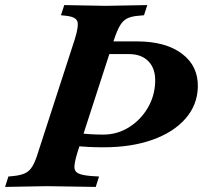

<svg xmlns="http://www.w3.org/2000/svg" viewBox="-61 -733 799 756"><path d="M-41 3 -28 -38 -7 -40Q21 -43 38 -51Q55 -59 66.5 -78Q78 -97 89 -133L233 -577Q250 -631 243.5 -649Q237 -667 198 -671L179 -673L192 -713L355 -710L519 -713L506 -673L485 -671Q457 -669 440 -660.5Q423 -652 411.5 -632.5Q400 -613 388 -577L244 -133Q233 -97 232 -78Q231 -59 246 -51Q261 -43 297 -40L329 -38L316 3L124 0ZM346 -153Q315 -153 286 -154.5Q257 -156 233 -159L251 -208Q272 -206 296 -204.5Q320 -203 345 -203Q400 -203 445.5 -231Q491 -259 519.5 -306Q548 -353 550 -410Q552 -461 524.5 -490.5Q497 -520 447 -520H357L340 -570H478Q591 -570 655.5 -521.5Q720 -473 718 -390Q716 -319 669 -265.5Q622 -212 539 -182.5Q456 -153 346 -153Z"/></svg>

Font: Baskervville
Style: Bold Italic
Weight: 700
Italic angle: -18°
Version: Version 1.100